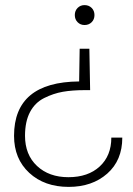

<svg xmlns="http://www.w3.org/2000/svg" viewBox="-20 -565 522 752"><path d="M459 -26Q459 63 400 115Q341 167 249 167Q154 167 94.5 112Q35 57 35 -33Q35 -244 290 -246L292 -374H330L333 -212H313Q263 -212 226 -205.5Q189 -199 153 -181Q117 -163 97.5 -126Q78 -89 78 -33Q78 41 125 85Q172 129 248 129Q325 129 370.5 87Q416 45 416 -26ZM311 -545Q328 -545 339 -534Q350 -523 350 -506Q350 -489 339 -478Q328 -467 311 -467Q295 -467 284 -478Q273 -489 273 -506Q273 -523 284 -534Q295 -545 311 -545Z"/></svg>

Font: Poppins ExtraLight
Style: Regular
Weight: 275
Designer: Ninad Kale (Devanagari), Jonny Pinhorn (Latin)
Foundry: Indian Type Foundry
Version: Version 3.200;PS 1.000;hotconv 16.6.54;makeotf.lib2.5.65590